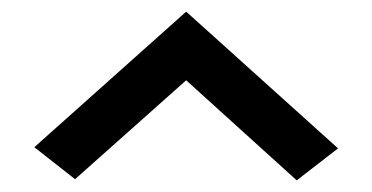

<svg xmlns="http://www.w3.org/2000/svg" viewBox="-20 -859 640 330"><path d="M490 -549 300 -721 109 -551 39 -606 300 -839 561 -604Z"/></svg>

Font: Victor Mono SemiBold
Style: Regular
Weight: 600
Monospace: yes
Designer: Rune Bjørnerås
Version: Version 1.561;gftools[0.9.30]